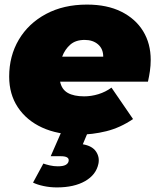

<svg xmlns="http://www.w3.org/2000/svg" viewBox="-20 -577 688 837"><path d="M321 10Q231 10 163.5 -21Q96 -52 58 -109Q20 -166 20 -243Q20 -333 62 -404Q104 -475 180.5 -516Q257 -557 359 -557Q447 -557 509 -526Q571 -495 604 -441Q637 -387 637 -316Q637 -291 633.5 -267Q630 -243 625 -221H242Q249 -187 275.5 -172Q302 -157 347 -157Q378 -157 409 -166.5Q440 -176 466 -195L560 -58Q504 -20 443.5 -5Q383 10 321 10ZM251 -330H430Q430 -364 407.5 -383.5Q385 -403 349 -403Q310 -403 286.5 -382.5Q263 -362 251 -330ZM228 240Q198 240 170 234Q142 228 124 219L169 136Q180 140 197 144Q214 148 232 148Q255 148 266 142Q277 136 279 126Q284 104 245 104H201L251 -10H367L341 52Q382 59 398.5 83.5Q415 108 409 137Q399 185 351 212.5Q303 240 228 240Z"/></svg>

Font: Montserrat Black
Style: Italic
Weight: 900
Italic angle: -11.3°
Designer: Julieta Ulanovsky
Foundry: Julieta Ulanovsky
Version: Version 9.000; ttfautohint (v1.8.4.7-5d5b)